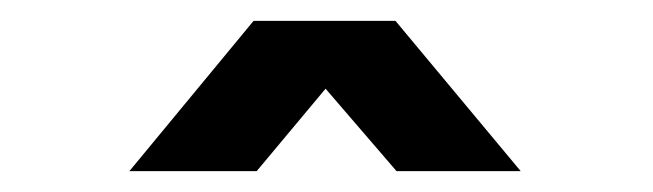

<svg xmlns="http://www.w3.org/2000/svg" viewBox="-20 -804 626 184"><path d="M223 -784H359L479 -640H360L292 -719L226 -640H104Z"/></svg>

Font: Eudoxus Sans
Style: Bold
Weight: 700
Designer: Stijn de Vries
Foundry: tokotype
Version: Version 2.005